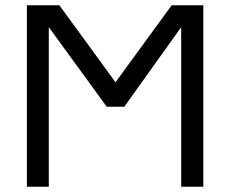

<svg xmlns="http://www.w3.org/2000/svg" viewBox="-20 -708 873 728"><path d="M751 0H667V-605L451.2 -303.2H384.8L165 -605V0H82V-688H205.1L418 -396L630.9 -688H751Z"/></svg>

Font: Libra Sans Modern
Style: Regular
Weight: 400
Foundry: Stefan Peev, Context Ltd
Version: Version 1.000